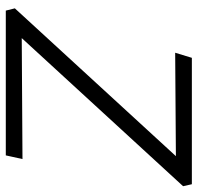

<svg xmlns="http://www.w3.org/2000/svg" viewBox="-30 -668 698 679"><g transform="rotate(90 319.5 -329.0)"><path d="M18 0 10 -32 579 -652 599 -602 167 -599 185 -658H632L639 -627L69 -6L51 -56L543 -59L530 0Z"/></g></svg>

Font: Ysabeau Infant
Style: Italic
Weight: 400
Italic angle: -12°
Designer: Christian Thalmann (Catharsis Fonts)
Version: Version 2.001;gftools[0.9.30]; featfreeze: ss01,ss02,lnum